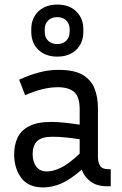

<svg xmlns="http://www.w3.org/2000/svg" viewBox="-20 -811 533 841"><path d="M450 5Q404 5 376.5 -16Q349 -37 338 -68Q289 -25 249 -7.5Q209 10 169 10Q104 10 73 -32Q42 -74 42 -135Q42 -176 57 -208Q72 -240 108 -258.5Q144 -277 205 -277Q232 -277 264 -273.5Q296 -270 329 -265V-332Q329 -388 304.5 -408.5Q280 -429 233 -429Q169 -429 90 -394L64 -462Q110 -483 152 -494Q194 -505 237 -505Q307 -505 344 -482Q381 -459 395 -421Q409 -383 409 -338V-124Q409 -101 418 -85.5Q427 -70 454 -70H465V5ZM123 -136Q123 -102 139 -81Q155 -60 185 -60Q211 -60 245 -75.5Q279 -91 329 -138V-201Q261 -212 209 -212Q163 -212 143 -193Q123 -174 123 -136ZM345 -683V-672Q345 -623 314 -593Q283 -563 231 -563Q179 -563 148 -593Q117 -623 117 -672V-683Q117 -731 148 -761Q179 -791 231 -791Q283 -791 314 -761Q345 -731 345 -683ZM285 -683Q285 -707 270 -721.5Q255 -736 231 -736Q206 -736 191 -721.5Q176 -707 176 -683V-672Q176 -647 191 -632.5Q206 -618 231 -618Q255 -618 270 -632.5Q285 -647 285 -672Z"/></svg>

Font: Inria Sans
Style: Regular
Weight: 400
Designer: Black Foundry Team
Foundry: Black Foundry
Version: Version 1.2; ttfautohint (v1.8.3)